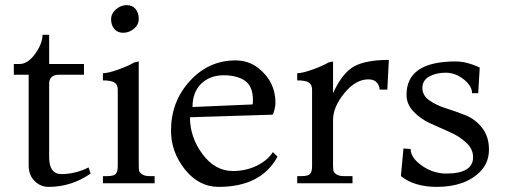

<svg xmlns="http://www.w3.org/2000/svg" viewBox="-20 -716 1972 750"><path d="M326 -62 334 -38Q259 14 170 14Q138 14 115 -9Q92 -32 92 -70V-424H34V-466H56Q89 -466 117.5 -506Q146 -546 146 -580H172V-466H308V-424H210Q172 -424 172 -388V-102Q172 -36 220 -36Q274 -36 326 -62Z M474.5 -696Q497 -696 509.5 -681Q522 -666 522 -642.5Q522 -619 503 -603.5Q484 -588 461.5 -588Q439 -588 426.5 -603Q414 -618 414 -640.5Q414 -663 433 -679.5Q452 -696 474.5 -696ZM584 0H382V-28H398Q425 -28 432.5 -37Q440 -46 440 -66V-366Q440 -385 427.5 -393.5Q415 -402 382 -402V-430Q402 -430 442.5 -444.5Q483 -459 504 -472L522 -476V-72Q522 -56 523.5 -49Q525 -42 535 -35Q545 -28 566 -28H584Z M1046 -122 1064 -104Q1000 14 834 14Q757 14 702.5 -54Q648 -122 648 -206Q648 -319 721.5 -399.5Q795 -480 900 -480Q950 -480 988 -451Q1056 -398 1056 -314Q1056 -302 1051.5 -285Q1047 -268 1044 -268L722 -258Q722 -180 771 -114Q820 -48 890 -48Q940 -48 982.5 -68.5Q1025 -89 1046 -122ZM732 -298 966 -308Q968 -308 968 -326Q968 -378 937.5 -400Q907 -422 853.5 -422Q800 -422 766 -389Q732 -356 732 -298Z M1357 0H1141V-28H1157Q1184 -28 1191.5 -37Q1199 -46 1199 -66V-366Q1199 -385 1186.5 -393.5Q1174 -402 1141 -402V-430Q1161 -430 1201.5 -444.5Q1242 -459 1263 -472L1281 -476V-352Q1317 -431 1363 -456.5Q1409 -482 1499 -482L1493 -366H1463Q1463 -380 1452.5 -393Q1442 -406 1419 -406Q1369 -406 1325 -352Q1281 -298 1281 -248V-72Q1281 -56 1282.5 -49Q1284 -42 1294 -35Q1304 -28 1325 -28H1357Z M1546 -28 1556 -136 1584 -134Q1584 -100 1628 -69Q1672 -38 1723 -38Q1828 -38 1828 -102Q1828 -134 1801 -159Q1774 -184 1736 -200.5Q1698 -217 1660 -234.5Q1622 -252 1595 -280.5Q1568 -309 1568 -346Q1568 -476 1760 -476Q1803 -476 1854 -452L1848 -352H1824Q1824 -380 1791.5 -406Q1759 -432 1721 -432Q1683 -432 1656.5 -417Q1630 -402 1630 -372.5Q1630 -343 1657 -324Q1684 -305 1722 -293Q1760 -281 1798 -266Q1836 -251 1863 -217Q1890 -183 1890 -132Q1890 -81 1857 -47Q1798 14 1686 14Q1599 14 1546 -28Z"/></svg>

Font: Montaga
Style: Regular
Weight: 400
Designer: Alejandra Rodriguez
Foundry: Alejandra Rodriguez
Version: Version 1.001